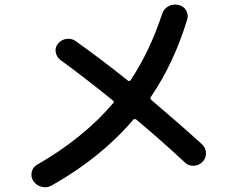

<svg xmlns="http://www.w3.org/2000/svg" viewBox="-20 -776 1040 828"><path d="M202.1 24.4Q182.6 35.2 160.2 29.8Q137.7 24.4 124 4.9Q112.3 -12.7 116.7 -33.7Q121.1 -54.7 139.6 -65.4Q338.9 -179.7 468.8 -332Q473.6 -336.9 466.8 -342.8Q327.1 -455.1 240.2 -517.6Q223.6 -530.3 220.2 -551.8Q216.8 -573.2 231.4 -588.9Q245.1 -605.5 267.6 -608.4Q290 -611.3 307.6 -597.7Q415 -521.5 531.2 -428.7Q538.1 -423.8 543 -429.7Q627 -556.6 678.7 -714.8Q685.5 -737.3 705.6 -748.5Q725.6 -759.8 749 -754.9Q771.5 -750 782.7 -731Q793.9 -711.9 787.1 -691.4Q730.5 -504.9 630.9 -358.4Q626 -351.6 631.8 -345.7Q760.7 -236.3 851.6 -153.3Q867.2 -138.7 868.2 -116.2Q869.1 -93.8 853 -77.6Q836.9 -61.5 814.5 -61Q792 -60.5 776.4 -76.2Q675.8 -169.9 568.4 -259.8Q560.5 -265.6 554.7 -259.8Q415 -95.7 202.1 24.4Z"/></svg>

Font: Rounded Mgen+ 1mn medium
Style: Regular
Weight: 500
Designer: [Source Han Sans]
Ryoko NISHIZUKA  (kana & ideographs); Paul D. Hunt (Latin, Greek & Cyrillic); Wenlong ZHANG  (bopomofo
Version: Version 1.059.20150602